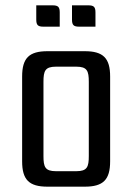

<svg xmlns="http://www.w3.org/2000/svg" viewBox="-20 -700 496 720"><path d="M63 -413V-95C63 -26 89 0 158 0H298C367 0 393 -26 393 -95V-413C393 -482 367 -508 298 -508H158C89 -508 63 -482 63 -413ZM266 -450C307 -450 313 -434 313 -393V-115C313 -74 307 -58 266 -58H190C149 -58 143 -74 143 -115V-393C143 -434 149 -450 190 -450ZM204 -653C204 -674 198 -680 177 -680H116V-627C116 -606 122 -600 143 -600H204ZM338 -653C338 -674 332 -680 311 -680H250V-627C250 -606 256 -600 277 -600H338Z"/></svg>

Font: Rationale One
Style: Regular
Weight: 400
Designer: Cyreal (www.cyreal.org)
Foundry: Cyreal (www.cyreal.org)
Version: Version 1.001